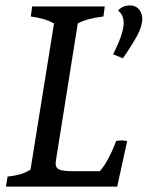

<svg xmlns="http://www.w3.org/2000/svg" viewBox="-20 -691 547 711"><path d="M93 -63 180 -604Q148 -623 94 -630L99 -667H368L363 -630Q299 -622 268 -604L187 -96L186 -86Q186 -69 200 -63Q214 -57 253 -57H350Q383 -96 410 -169Q422 -171 430 -171Q435 -171 451 -169L414 0H2L8 -37Q35 -40 54.5 -45.5Q74 -51 93 -63ZM438 -605Q438 -636 417 -652Q434 -671 463 -671Q484 -670 495.5 -655.5Q507 -641 507 -622Q507 -594 488 -559Q469 -524 435 -475L399 -490Q438 -568 438 -605Z"/></svg>

Font: Caladea
Style: Italic
Weight: 400
Italic angle: -9°
Designer: Carolina Giovagnoli and Andres Torresi
Foundry: Carolina Giovagnoli & Andres Torresi
Version: Version 1.001